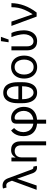

<svg xmlns="http://www.w3.org/2000/svg" viewBox="1504 -2294 990 4037"><g transform="rotate(-90 1998.5 -276.0)"><path d="M372.1 -88.9 246.1 -447.3 220.7 -508.8 199.2 -562.5Q185.5 -599.6 169.4 -617.2Q153.3 -634.8 131.3 -638.2Q109.4 -641.6 74.2 -632.8L52.7 -707Q62.5 -710.9 78.6 -713.9Q94.7 -716.8 113.3 -716.8Q170.9 -716.8 210 -687Q249 -657.2 270.5 -595.7L451.2 -109.4Q456.1 -96.7 460.4 -88.9Q464.8 -81.1 472.7 -75.2Q480.5 -69.3 492.2 -69.3Q502 -70.3 511.7 -70.3L529.3 2.9Q519.5 4.9 509.3 6.3Q499 7.8 490.2 7.8Q462.9 7.8 440.4 -2.9Q418 -13.7 400.9 -35.2Q383.8 -56.6 372.1 -88.9ZM232.4 -562.5 267.6 -404.3H255.9L116.2 0H25.4Z M707 0H623V-530.3H704.1V-447.3H710.9Q731.4 -490.2 769.5 -513.7Q807.6 -537.1 866.2 -537.1Q920.9 -537.1 960.9 -515.1Q1001 -493.2 1022.9 -448.2Q1044.9 -403.3 1044.9 -336.9V199.2H960.9V-331.1Q960.9 -372.1 946.8 -401.4Q932.6 -430.7 905.8 -446.3Q878.9 -461.9 840.8 -461.9Q802.7 -461.9 772.5 -445.3Q742.2 -428.7 724.6 -396Q707 -363.3 707 -318.4Z M1534.2 -537.1Q1599.6 -537.1 1653.3 -502.4Q1707 -467.8 1738.3 -406.2Q1769.5 -344.7 1769.5 -269.5Q1769.5 -192.4 1737.8 -129.4Q1706.1 -66.4 1636.2 -28.3Q1566.4 9.8 1458 9.8Q1351.6 9.8 1283.7 -28.8Q1215.8 -67.4 1185.1 -132.3Q1154.3 -197.3 1154.3 -280.3Q1154.3 -335.9 1168 -384.3Q1181.6 -432.6 1208 -471.7Q1234.4 -510.7 1273.4 -537.1L1324.2 -474.6Q1283.2 -437.5 1261.7 -390.1Q1240.2 -342.8 1238.3 -280.3Q1238.3 -223.6 1261.7 -175.3Q1285.2 -127 1334.5 -97.2Q1383.8 -67.4 1458 -67.4Q1534.2 -67.4 1585.4 -96.2Q1636.7 -125 1661.1 -170.9Q1685.5 -216.8 1685.5 -269.5Q1684.6 -322.3 1666 -366.7Q1647.5 -411.1 1613.3 -437Q1579.1 -462.9 1534.2 -462.9Q1517.6 -462.9 1508.8 -453.1Q1500 -443.4 1500 -428.7V199.2H1416V-426.8Q1416 -464.8 1429.7 -489.3Q1443.4 -513.7 1469.7 -525.4Q1496.1 -537.1 1534.2 -537.1Z M2237.3 -305.7H1900.4V-383.8H2237.3ZM2068.4 9.8Q2001 9.8 1951.2 -24.9Q1901.4 -59.6 1874 -129.9Q1846.7 -200.2 1846.7 -305.7V-391.6Q1846.7 -497.1 1874 -566.4Q1901.4 -635.7 1950.7 -668.9Q2000 -702.1 2067.4 -702.1Q2136.7 -702.1 2186 -668.9Q2235.4 -635.7 2261.7 -566.4Q2288.1 -497.1 2288.1 -391.6V-305.7Q2288.1 -200.2 2261.7 -129.9Q2235.4 -59.6 2186 -24.9Q2136.7 9.8 2068.4 9.8ZM2067.4 -627Q2027.3 -627 1996.6 -601.6Q1965.8 -576.2 1948.2 -526.4Q1930.7 -476.6 1930.7 -407.2V-291Q1930.7 -221.7 1948.7 -170.9Q1966.8 -120.1 1998 -92.8Q2029.3 -65.4 2068.4 -65.4Q2109.4 -65.4 2139.6 -92.3Q2169.9 -119.1 2186 -170.4Q2202.1 -221.7 2202.1 -291V-407.2Q2202.1 -476.6 2185.5 -526.4Q2168.9 -576.2 2138.2 -601.6Q2107.4 -627 2067.4 -627Z M2365.2 -262.7Q2365.2 -344.7 2395.5 -406.7Q2425.8 -468.8 2481 -502.9Q2536.1 -537.1 2607.4 -537.1Q2678.7 -537.1 2733.4 -502.9Q2788.1 -468.8 2817.9 -406.7Q2847.7 -344.7 2847.7 -262.7Q2847.7 -181.6 2817.9 -119.6Q2788.1 -57.6 2733.4 -23.4Q2678.7 10.7 2607.4 10.7Q2536.1 10.7 2481 -23.4Q2425.8 -57.6 2395.5 -119.6Q2365.2 -181.6 2365.2 -262.7ZM2763.7 -262.7Q2763.7 -317.4 2746.6 -362.8Q2729.5 -408.2 2694.3 -435.5Q2659.2 -462.9 2607.4 -462.9Q2555.7 -462.9 2520 -435.5Q2484.4 -408.2 2466.8 -362.8Q2449.2 -317.4 2449.2 -262.7Q2449.2 -208 2466.8 -163.1Q2484.4 -118.2 2520 -90.8Q2555.7 -63.5 2607.4 -63.5Q2659.2 -63.5 2694.3 -90.8Q2729.5 -118.2 2746.6 -163.1Q2763.7 -208 2763.7 -262.7Z M3042 -530.3V-204.1Q3042 -156.2 3056.6 -125.5Q3071.3 -94.7 3094.7 -80.6Q3118.2 -66.4 3147.5 -66.4Q3190.4 -66.4 3224.6 -93.3Q3258.8 -120.1 3277.8 -167Q3296.9 -213.9 3296.9 -269.5Q3295.9 -325.2 3278.8 -396.5Q3261.7 -467.8 3236.3 -530.3H3323.2Q3346.7 -485.4 3362.8 -411.1Q3378.9 -336.9 3378.9 -269.5Q3378.9 -193.4 3354.5 -130.4Q3330.1 -67.4 3278.8 -28.8Q3227.5 9.8 3150.4 9.8Q3091.8 9.8 3048.8 -13.7Q3005.9 -37.1 2981.9 -85.4Q2958 -133.8 2958 -206.1V-530.3ZM3151.4 -751H3242.2L3185.5 -589.8H3127.9Z M3471.7 -530.3H3562.5L3714.8 -88.9H3720.7Q3778.3 -179.7 3809.1 -252Q3839.8 -324.2 3852.1 -388.2Q3864.3 -452.1 3865.2 -530.3H3950.2Q3949.2 -395.5 3899.9 -260.7Q3850.6 -126 3752.9 0H3668Z"/></g></svg>

Font: Pretendard Std Variable
Style: Regular
Weight: 400
Designer: Base glyphs from Inter by Rasmus Andersson; Hangeul glyphs from Noto Sans CJK(Source Han Sans) by Jang Soo-young and Kan
Foundry: Kil Hyung-jin
Version: Version 1.309;Glyphs 3.2 (3225)